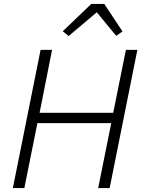

<svg xmlns="http://www.w3.org/2000/svg" viewBox="-20 -950 722 970"><path d="M476 0 542 -328H169L103 0H45L185 -698H243L180 -380H552L616 -698H674L534 0ZM441 -930H507L599 -791L567 -769L469 -888L327 -768L297 -792Z"/></svg>

Font: IBM Plex Sans Light
Style: Italic
Weight: 300
Italic angle: -11.31°
Designer: Mike Abbink, Paul van der Laan, Pieter van Rosmalen
Foundry: Bold Monday
Version: Version 3.201